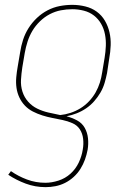

<svg xmlns="http://www.w3.org/2000/svg" viewBox="-20 -548 540 791"><path d="M168 223Q125 223 86 208.5Q47 194 14 172L25 157Q55 178 91 191.5Q127 205 167 205Q193 205 221 196Q249 187 270.5 167.5Q292 148 304.5 121.5Q317 95 321 68Q325 46 322.5 24Q320 2 309 -15Q298 -32 278.5 -40.5Q259 -49 238 -53.5Q217 -58 196 -62Q175 -66 154.5 -72.5Q134 -79 115.5 -88.5Q97 -98 83 -112.5Q69 -127 60 -146Q51 -165 48 -186Q45 -207 47 -229.5Q49 -252 53 -274L63 -333Q67 -359 75 -384Q83 -409 97.5 -432Q112 -455 132 -474Q152 -493 176 -505.5Q200 -518 226 -523Q252 -528 278 -528Q305 -528 331.5 -521.5Q358 -515 378.5 -500Q399 -485 412 -463Q425 -441 431 -415Q437 -389 436 -361.5Q435 -334 430 -307L421 -247Q417 -227 411 -206.5Q405 -186 394 -167Q383 -148 368 -131Q353 -114 334.5 -101.5Q316 -89 295.5 -81Q275 -73 254 -69Q277 -63 297.5 -52Q318 -41 329 -21.5Q340 -2 342.5 21.5Q345 45 341 69Q337 90 330 109.5Q323 129 311.5 147.5Q300 166 283.5 181Q267 196 248 205.5Q229 215 208.5 219Q188 223 168 223ZM228 -74Q249 -76 270.5 -83Q292 -90 311.5 -102Q331 -114 347 -131Q363 -148 374 -167.5Q385 -187 391.5 -208Q398 -229 401 -250L411 -310Q415 -334 416 -358.5Q417 -383 412.5 -406.5Q408 -430 396.5 -450Q385 -470 367 -484Q349 -498 325.5 -504Q302 -510 278 -510Q254 -510 230.5 -505.5Q207 -501 185 -489.5Q163 -478 144.5 -460Q126 -442 113.5 -421Q101 -400 93.5 -376.5Q86 -353 82 -330L72 -271Q68 -245 66.5 -219.5Q65 -194 72.5 -170.5Q80 -147 96 -129Q112 -111 133.5 -100.5Q155 -90 179 -84.5Q203 -79 228 -74Z"/></svg>

Font: Iosevka SS04 Thin Oblique
Style: Regular
Weight: 100
Italic angle: -9°
Monospace: yes
Designer: Belleve Invis
Foundry: Belleve Invis
Version: Version 19.0.0; ttfautohint (v1.8.4)